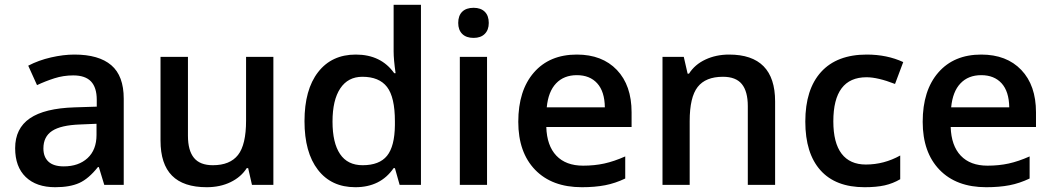

<svg xmlns="http://www.w3.org/2000/svg" viewBox="-20 -780 4439 810"><path d="M419.9 0 397 -75.2H393.1Q354 -25.9 314.5 -8.1Q274.9 9.8 212.9 9.8Q133.3 9.8 88.6 -33.2Q43.9 -76.2 43.9 -154.8Q43.9 -238.3 106 -280.8Q168 -323.2 294.9 -327.1L388.2 -330.1V-358.9Q388.2 -410.6 364 -436.3Q339.8 -461.9 289.1 -461.9Q247.6 -461.9 209.5 -449.7Q171.4 -437.5 136.2 -420.9L99.1 -502.9Q143.1 -525.9 195.3 -537.8Q247.6 -549.8 293.9 -549.8Q397 -549.8 449.5 -504.9Q502 -460 502 -363.8V0ZM249 -78.1Q311.5 -78.1 349.4 -113Q387.2 -147.9 387.2 -210.9V-257.8L317.9 -254.9Q236.8 -252 200 -227.8Q163.1 -203.6 163.1 -153.8Q163.1 -117.7 184.6 -97.9Q206.1 -78.1 249 -78.1Z M1043 0 1026.9 -70.8H1021Q997.1 -33.2 952.9 -11.7Q908.7 9.8 852.1 9.8Q753.9 9.8 705.6 -39.1Q657.2 -87.9 657.2 -187V-540H772.9V-207Q772.9 -145 798.3 -114Q823.7 -83 877.9 -83Q950.2 -83 984.1 -126.2Q1018.1 -169.4 1018.1 -271V-540H1133.3V0Z M1479 9.8Q1377.9 9.8 1321.3 -63.5Q1264.6 -136.7 1264.6 -269Q1264.6 -401.9 1322 -475.8Q1379.4 -549.8 1481 -549.8Q1587.4 -549.8 1643.1 -471.2H1648.9Q1640.6 -529.3 1640.6 -563V-759.8H1755.9V0H1666L1646 -70.8H1640.6Q1585.4 9.8 1479 9.8ZM1509.8 -83Q1580.6 -83 1612.8 -122.8Q1645 -162.6 1646 -252V-268.1Q1646 -370.1 1612.8 -413.1Q1579.6 -456.1 1508.8 -456.1Q1448.2 -456.1 1415.5 -407Q1382.8 -357.9 1382.8 -267.1Q1382.8 -177.2 1414.6 -130.1Q1446.3 -83 1509.8 -83Z M2034.7 0H1919.9V-540H2034.7ZM1913.1 -683.1Q1913.1 -713.9 1929.9 -730.5Q1946.8 -747.1 1978 -747.1Q2008.3 -747.1 2025.1 -730.5Q2042 -713.9 2042 -683.1Q2042 -653.8 2025.1 -637Q2008.3 -620.1 1978 -620.1Q1946.8 -620.1 1929.9 -637Q1913.1 -653.8 1913.1 -683.1Z M2434.6 9.8Q2308.6 9.8 2237.5 -63.7Q2166.5 -137.2 2166.5 -266.1Q2166.5 -398.4 2232.4 -474.1Q2298.3 -549.8 2413.6 -549.8Q2520.5 -549.8 2582.5 -484.9Q2644.5 -419.9 2644.5 -306.2V-244.1H2284.7Q2287.1 -165.5 2327.1 -123.3Q2367.2 -81.1 2439.9 -81.1Q2487.8 -81.1 2529.1 -90.1Q2570.3 -99.1 2617.7 -120.1V-26.9Q2575.7 -6.8 2532.7 1.5Q2489.7 9.8 2434.6 9.8ZM2413.6 -462.9Q2358.9 -462.9 2325.9 -428.2Q2293 -393.6 2286.6 -327.1H2531.7Q2530.8 -394 2499.5 -428.5Q2468.3 -462.9 2413.6 -462.9Z M3250 0H3134.8V-332Q3134.8 -394.5 3109.6 -425.3Q3084.5 -456.1 3029.8 -456.1Q2957 -456.1 2923.3 -413.1Q2889.6 -370.1 2889.6 -269V0H2774.9V-540H2864.7L2880.9 -469.2H2886.7Q2911.1 -507.8 2956.1 -528.8Q3001 -549.8 3055.7 -549.8Q3250 -549.8 3250 -352.1Z M3627.4 9.8Q3504.9 9.8 3441.2 -61.8Q3377.4 -133.3 3377.4 -267.1Q3377.4 -403.3 3444.1 -476.6Q3510.7 -549.8 3636.7 -549.8Q3722.2 -549.8 3790.5 -518.1L3755.9 -425.8Q3683.1 -454.1 3635.7 -454.1Q3495.6 -454.1 3495.6 -268.1Q3495.6 -177.2 3530.5 -131.6Q3565.4 -85.9 3632.8 -85.9Q3709.5 -85.9 3777.8 -124V-23.9Q3747.1 -5.9 3712.2 2Q3677.2 9.8 3627.4 9.8Z M4140.6 9.8Q4014.6 9.8 3943.6 -63.7Q3872.6 -137.2 3872.6 -266.1Q3872.6 -398.4 3938.5 -474.1Q4004.4 -549.8 4119.6 -549.8Q4226.6 -549.8 4288.6 -484.9Q4350.6 -419.9 4350.6 -306.2V-244.1H3990.7Q3993.2 -165.5 4033.2 -123.3Q4073.2 -81.1 4146 -81.1Q4193.8 -81.1 4235.1 -90.1Q4276.4 -99.1 4323.7 -120.1V-26.9Q4281.7 -6.8 4238.8 1.5Q4195.8 9.8 4140.6 9.8ZM4119.6 -462.9Q4064.9 -462.9 4032 -428.2Q3999 -393.6 3992.7 -327.1H4237.8Q4236.8 -394 4205.6 -428.5Q4174.3 -462.9 4119.6 -462.9Z"/></svg>

Font: f1_46825          
Style: Regular
Weight: 600
Foundry: Ascender Corporation
Version: Version 1.10